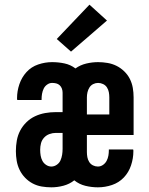

<svg xmlns="http://www.w3.org/2000/svg" viewBox="-20 -794 640 822"><path d="M200 8Q179 8 158.5 4.5Q138 1 120 -8.5Q102 -18 87.5 -33Q73 -48 64 -66.5Q55 -85 51.5 -105.5Q48 -126 48 -147Q48 -170 52 -192.5Q56 -215 66.5 -235Q77 -255 93.5 -271Q110 -287 130.5 -296.5Q151 -306 173.5 -310Q196 -314 219 -314H248V-397Q248 -406 245 -414.5Q242 -423 235.5 -429Q229 -435 220.5 -437Q212 -439 203 -439Q192 -439 182 -432Q172 -425 167 -414.5Q162 -404 160 -392.5Q158 -381 158 -369V-366H54Q53 -368 53 -370Q53 -372 53 -374Q53 -404 63 -433.5Q73 -463 93.5 -485.5Q114 -508 143.5 -518Q173 -528 203 -528Q230 -528 256 -522.5Q282 -517 303 -501Q324 -516 349.5 -522Q375 -528 400 -528Q420 -528 440.5 -524.5Q461 -521 479 -512Q497 -503 512 -488.5Q527 -474 536 -456Q545 -438 548.5 -418Q552 -398 552 -377V-216H352V-143Q352 -132 354 -121Q356 -110 362 -100.5Q368 -91 378 -86Q388 -81 399 -81Q411 -81 421 -88Q431 -95 436.5 -105.5Q442 -116 444 -127.5Q446 -139 446 -151V-154H550Q551 -152 551 -150Q551 -148 551 -146Q551 -116 541 -86Q531 -56 510 -34Q489 -12 459.5 -2Q430 8 399 8Q372 8 345.5 1.5Q319 -5 298 -22Q278 -6 252 1Q226 8 200 8ZM352 -304H448V-377Q448 -388 446 -399Q444 -410 438 -419.5Q432 -429 421.5 -434Q411 -439 400 -439Q389 -439 379 -434Q369 -429 363 -419.5Q357 -410 354.5 -399Q352 -388 352 -377ZM200 -81Q212 -81 223 -88.5Q234 -96 239 -107.5Q244 -119 246 -131.5Q248 -144 248 -157V-225H219Q205 -225 191.5 -220Q178 -215 168.5 -204.5Q159 -194 155.5 -180.5Q152 -167 152 -153Q152 -140 154 -128Q156 -116 161.5 -105.5Q167 -95 177.5 -88Q188 -81 200 -81ZM284 -573 223 -627 363 -774 438 -706Z"/></svg>

Font: Iosevka HT Extended
Style: Bold
Weight: 700
Width: 7
Monospace: yes
Designer: Belleve Invis
Foundry: Belleve Invis
Version: Version 32.3.0; ttfautohint (v1.8.4)